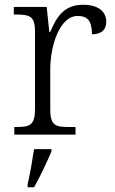

<svg xmlns="http://www.w3.org/2000/svg" viewBox="-20 -565 481 806"><path d="M40 0H297V-32H266C215 -32 191 -38 191 -104V-274C191 -372 230 -498 306 -498C348 -498 366 -477 366 -421C409 -421 426 -443 426 -474C426 -517 392 -545 329 -545C246 -545 216 -490 191 -431H187L176 -536H38V-504H47C105 -504 127 -497 127 -433V-107C127 -39 104 -32 52 -32H40ZM96 208V221H123C147 180 178 113 196 71V61H123C116 107 107 161 96 208Z"/></svg>

Font: Noto Serif Light
Style: Regular
Weight: 300
Designer: Monotype Design Team
Foundry: Monotype Imaging Inc.
Version: Version 2.013